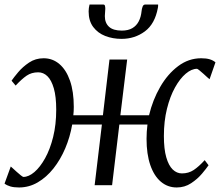

<svg xmlns="http://www.w3.org/2000/svg" viewBox="-34 -817 970 847"><path d="M50 10Q27 10 11.8 5.5Q-3.5 1 -14 -7L13.5 -82.5Q15 -81.5 22.5 -74.5Q30 -67.5 39.8 -58.8Q49.5 -50 57.8 -43.5Q66 -37 69 -36.5Q92.5 -36.5 117.8 -58Q143 -79.5 165 -119Q187 -158.5 200.5 -213Q214 -267.5 214 -333Q214 -390.5 203.5 -427Q193 -463.5 175.2 -480.8Q157.5 -498 134.5 -498Q105 -498 83.2 -483Q61.5 -468 35 -439.5L17 -461Q26.5 -475 46.2 -498.5Q66 -522 94.2 -541Q122.5 -560 158.5 -560Q198 -560 228 -534.5Q258 -509 274.8 -461Q291.5 -413 291.5 -345.5Q291.5 -336 291 -326.5Q290.5 -317 289.5 -308.5H420L449 -554.5H527L497 -308.5H623.5Q639.5 -376 672.5 -433.2Q705.5 -490.5 751.8 -525.2Q798 -560 853.5 -560Q876 -560 891 -555.5Q906 -551 916.5 -542L890.5 -467.5Q888.5 -468.5 881 -475.5Q873.5 -482.5 863.8 -491.2Q854 -500 846 -506.5Q838 -513 835 -513.5Q811 -513.5 785.5 -492Q760 -470.5 738 -431Q716 -391.5 702.5 -337Q689 -282.5 689 -217Q689 -159.5 699.5 -123Q710 -86.5 728 -69.2Q746 -52 768.5 -52Q798 -52 820.5 -67Q843 -82 869 -110.5L886 -88Q877 -74.5 857.2 -51Q837.5 -27.5 809.2 -8.8Q781 10 745.5 10Q705.5 10 675.5 -15.5Q645.5 -41 629 -89Q612.5 -137 612.5 -204.5Q612.5 -220 613.5 -236Q614.5 -252 616.5 -267.5H492.5L460.5 0H383.5L415.5 -267.5H284.5Q275 -212.5 253.8 -162.5Q232.5 -112.5 201.8 -73.8Q171 -35 132.5 -12.5Q94 10 50 10ZM421.5 -797Q427.5 -797 429 -791.5Q430.5 -786 430.5 -778Q430.5 -771 429.5 -762Q428.5 -753 428.5 -746Q428.5 -716 446.8 -699Q465 -682 503.5 -682Q531.5 -682 549.8 -692.8Q568 -703.5 578 -722.8Q588 -742 590.5 -767.5Q591.5 -778 595 -787.5Q598.5 -797 606.5 -797H663.5Q663.5 -793.5 663.5 -790Q663.5 -786.5 662.5 -782.5Q649.5 -711.5 605 -678.5Q560.5 -645.5 502 -645.5Q463.5 -645.5 430.5 -658.2Q397.5 -671 377.2 -698Q357 -725 357 -766.5Q357 -774 358 -781.8Q359 -789.5 361 -797Z"/></svg>

Font: Merriweather Light
Style: Italic
Weight: 300
Italic angle: -7.8°
Designer: Eben Sorkin
Foundry: Eben Sorkin
Version: Version 2.101